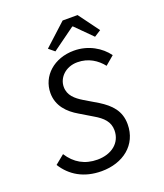

<svg xmlns="http://www.w3.org/2000/svg" viewBox="-154 -948 909 1063"><g transform="rotate(-20 300.0 -417.0)"><path d="M261 12C386 12 484 -61 484 -184C484 -263 439 -308 377 -347L298 -394C257 -419 222 -448 222 -498C222 -552 269 -601 339 -601C404 -601 453 -568 485 -527L537 -571C498 -625 428 -668 343 -668C226 -668 141 -592 141 -491C141 -415 191 -365 248 -332L323 -287C373 -258 404 -227 404 -177C404 -102 343 -56 261 -56C186 -56 130 -89 91 -150L37 -106C82 -34 156 12 261 12ZM246 -699 380 -796H384L480 -700L519 -725L430 -846H342L212 -727L246 -699Z"/></g></svg>

Font: Source Code Variable
Style: Italic
Weight: 400
Italic angle: -11°
Monospace: yes
Designer: Paul D. Hunt, Teo Tuominen
Foundry: Adobe Systems Incorporated
Version: Version 1.005;PS 1.0;hotconv 16.6.54;makeotf.lib2.5.65590